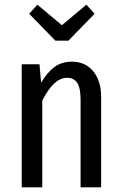

<svg xmlns="http://www.w3.org/2000/svg" viewBox="-20 -802 522 822"><path d="M413 -387V0H325V-375Q325 -426 310.5 -447.5Q296 -469 267 -469Q210 -469 161 -371V0H73V-527H149L156 -448Q182 -492 213 -515Q244 -538 288 -538Q345 -538 379 -497Q413 -456 413 -387ZM385 -743 273 -628H217L105 -743L140 -782L245 -694L350 -782Z"/></svg>

Font: Fira Sans Compressed
Style: Regular
Weight: 400
Width: 1
Designer: bBox Type GmbH & Carrois Corporate GbR & Edenspiekermann AG
Foundry: bBox Type GmbH & Carrois Corporate GbR & Edenspiekermann AG
Version: Version 4.301